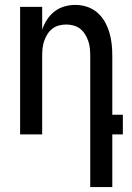

<svg xmlns="http://www.w3.org/2000/svg" viewBox="-20 -548 540 783"><path d="M348 215V-320Q348 -335 346.5 -350.5Q345 -366 340 -380.5Q335 -395 327 -408Q319 -421 307 -430.5Q295 -440 280 -444Q265 -448 250 -448Q235 -448 220 -444Q205 -440 193 -430.5Q181 -421 173 -408Q165 -395 160 -380.5Q155 -366 153.5 -350.5Q152 -335 152 -320V0H62V-520H152V-427Q159 -448 171.5 -467.5Q184 -487 202 -501Q220 -515 242 -521.5Q264 -528 287 -528Q311 -528 334.5 -520.5Q358 -513 376.5 -497Q395 -481 407 -460Q419 -439 426 -415.5Q433 -392 435.5 -368Q438 -344 438 -320V-80H481V0H438V215Z"/></svg>

Font: Iosevka Medium
Style: Regular
Weight: 500
Monospace: yes
Designer: Belleve Invis
Foundry: Belleve Invis
Version: Version 32.5.0; ttfautohint (v1.8.4)